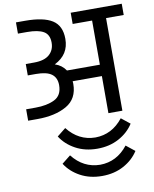

<svg xmlns="http://www.w3.org/2000/svg" viewBox="-106 -726 947 1178"><g transform="rotate(-10 367.5 -137.0)"><path d="M45 0ZM735 -647V-577H625V0H538V-231H356Q357 -226 357 -215Q357 -122 285.5 -81Q214 -40 103 -40H45V-111H103Q175 -111 222.5 -134.5Q270 -158 270 -222Q270 -268 239.5 -291Q209 -314 142 -314H91V-385H143Q207 -385 238.5 -413Q270 -441 270 -487Q270 -537 236 -557Q202 -577 133 -577H76V-647H133Q247 -647 302 -612Q357 -577 357 -495Q357 -446 334.5 -410.5Q312 -375 266 -352Q309 -338 333 -302H538V-577H417V-647ZM207 87 261 44Q330 132 434 133Q538 132 607 44L661 87Q628 139 569 171Q510 203 434 203Q358 203 299 171Q240 139 207 87ZM207 257 261 214Q330 302 434 303Q538 302 607 214L661 257Q628 309 569 341Q510 373 434 373Q358 373 299 341Q240 309 207 257Z"/></g></svg>

Font: Biryani
Style: Regular
Weight: 400
Designer: Dan Reynolds and Mathieu Reguer
Foundry: Dan Reynolds and Mathieu Reguer
Version: Version 1.004; ttfautohint (v1.1) -l 5 -r 5 -G 72 -x 0 -D la